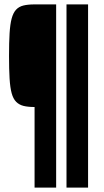

<svg xmlns="http://www.w3.org/2000/svg" viewBox="-20 -708 471 872"><path d="M137 144V-222Q107 -222 87 -227Q67 -232 53.5 -245.5Q40 -259 33 -284.5Q26 -310 23.5 -351.5Q21 -393 21 -454Q21 -515 23.5 -556.5Q26 -598 33 -624Q40 -650 53 -664Q66 -678 86.5 -683Q107 -688 137 -688H235V144ZM282 144V-688H380V144Z"/></svg>

Font: Saira ExtraCondensed ExtraBold
Style: Regular
Weight: 800
Width: 2
Designer: Hector Gatti with collaboration of the Omnibus-Type team
Foundry: Omnibus-Type
Version: Version 1.101